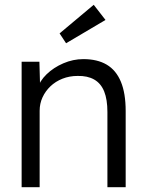

<svg xmlns="http://www.w3.org/2000/svg" viewBox="-20 -779 616 799"><path d="M70 -522H144L147 -413L135 -408Q145 -442 174 -470Q203 -498 243.5 -515.5Q284 -533 327 -533Q385 -533 424 -510Q463 -487 483 -439Q503 -391 503 -317V0H427V-313Q427 -365 413.5 -398.5Q400 -432 372 -448Q344 -464 303 -463Q269 -463 240 -451.5Q211 -440 190 -420Q169 -400 157 -374Q145 -348 145 -318V0H108Q101 0 92 0Q83 0 70 0ZM255 -599 228 -640 370 -759 419 -696Z"/></svg>

Font: Our Lexend Light
Style: Regular
Weight: 300
Designer: Bonnie Shaver-Troup, Thomas Jockin
Foundry: Lexend
Version: Version 1.007